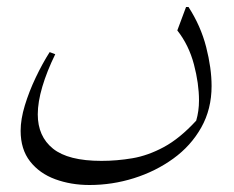

<svg xmlns="http://www.w3.org/2000/svg" viewBox="-20 -405 670 549"><path d="M519 -385Q554 -331 569.5 -270.5Q585 -210 585 -159Q585 -93 555.5 -40.5Q526 12 475.5 48.5Q425 85 363 104.5Q301 124 236 124Q183 124 138 107.5Q93 91 66 56.5Q39 22 39 -31Q39 -64 51 -103.5Q63 -143 82 -183Q101 -223 122 -256L138 -250Q114 -201 101 -157Q88 -113 88 -78Q88 -15 131.5 20Q175 55 270 55Q314 55 358.5 47.5Q403 40 448.5 15.5Q494 -9 541 -60Q549 -87 549 -118Q549 -166 534.5 -221Q520 -276 487 -318L512 -385Z"/></svg>

Font: Bona Nova SC
Style: Italic
Weight: 400
Italic angle: -4°
Designer: Mateusz Machalski
Foundry: Capitalics
Version: Version 4.001; ttfautohint (v1.8.4.7-5d5b)